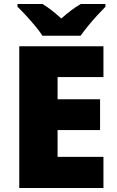

<svg xmlns="http://www.w3.org/2000/svg" viewBox="-20 -947 589 967"><path d="M501 0H77V-714H501V-559H270V-447H484V-292H270V-157H501ZM194 -767Q179 -790 156.5 -817Q134 -844 110.5 -869.5Q87 -895 68 -913V-927H194Q220 -911 241.5 -894Q263 -877 289 -854Q315 -877 338 -894.5Q361 -912 387 -927H511V-913Q494 -896 470.5 -870.5Q447 -845 424.5 -817.5Q402 -790 386 -767Z"/></svg>

Font: Noto Sans Arabic Blk
Style: Regular
Weight: 900
Designer: Monotype Design Team, Nadine Chahine, Nizar Qandah and Khaled Hosny
Foundry: Monotype Imaging Inc.
Version: Version 2.012; ttfautohint (v1.8.4.7-5d5b)